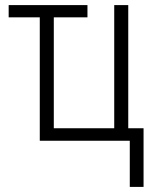

<svg xmlns="http://www.w3.org/2000/svg" viewBox="-20 -552 604 753"><path d="M489 0H136V-484H14V-532H323V-484H191V-49H428V-532H483V-49H543V181H489Z"/></svg>

Font: Noto Sans Display Light Narrow
Style: Regular
Weight: 300
Width: 4
Designer: Monotype Design team
Foundry: Monotype Imaging Inc.
Version: Version 1.000